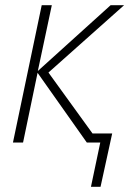

<svg xmlns="http://www.w3.org/2000/svg" viewBox="-20 -550 499 741"><path d="M331 171 367 0H315L125 -269L69 0H30L141 -530H180L126 -276L407 -530H459L167 -270L337 -35H413L368 171Z"/></svg>

Font: Noto Sans Disp ExtLt
Style: Italic
Weight: 200
Italic angle: -12°
Designer: Monotype Design Team
Foundry: Monotype Imaging Inc.
Version: Version 2.000;GOOG;noto-source:20170915:90ef993387c0